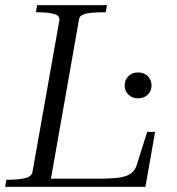

<svg xmlns="http://www.w3.org/2000/svg" viewBox="-32 -730 691 750"><path d="M386 -710 381 -682H370Q345 -682 324.5 -680Q304 -678 291.5 -672.5Q279 -667 277 -656L167 -32H351Q391 -32 418 -34.5Q445 -37 461.5 -43Q478 -49 487.5 -59.5Q497 -70 502 -85L543 -215H574L536 0H-12L-7 -28H3Q39 -28 65.5 -34Q92 -40 95 -59L200 -651Q203 -669 178.5 -675.5Q154 -682 118 -682H108L113 -710ZM560 -396Q560 -375 545.5 -360.5Q531 -346 507 -346Q484 -346 469.5 -360.5Q455 -375 455 -396Q455 -418 469.5 -432.5Q484 -447 507 -447Q531 -447 545.5 -432.5Q560 -418 560 -396Z"/></svg>

Font: Roboto Serif 120pt Expanded Light
Style: Italic
Weight: 300
Width: 7
Italic angle: -10°
Designer: Greg Gazdowicz
Foundry: Commercial Type
Version: Version 1.008